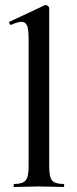

<svg xmlns="http://www.w3.org/2000/svg" viewBox="-20 -745 305 765"><path d="M37 0Q34 0 34 -6Q34 -12 37 -12Q70 -12 82 -26Q94 -40 94 -81V-592Q94 -627 88 -642.5Q82 -658 65 -658Q51 -658 24 -646Q21 -645 18 -651Q15 -657 17 -658L158 -724Q160 -725 162 -725Q166 -725 171 -721Q176 -717 176 -714V-81Q176 -40 187.5 -26Q199 -12 233 -12Q236 -12 236 -6Q236 0 233 0Q214 0 188.5 -1Q163 -2 135 -2Q107 -2 81.5 -1Q56 0 37 0Z"/></svg>

Font: Cormorant Infant Light SemiBold
Style: Regular
Weight: 600
Version: Version 4.001